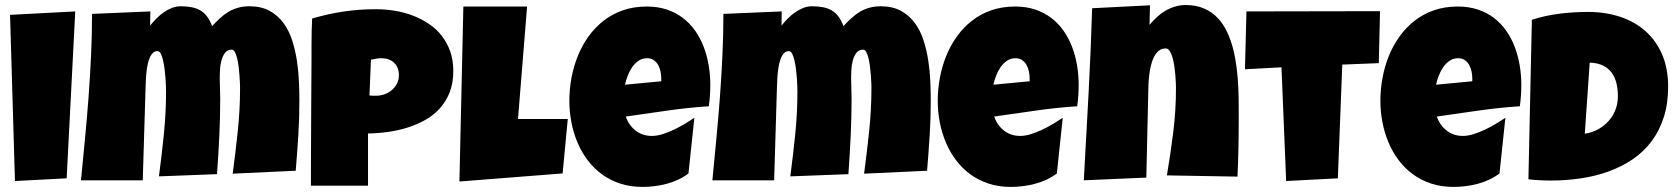

<svg xmlns="http://www.w3.org/2000/svg" viewBox="-20 -733 6672 765"><path d="M279.8 -687.5 245.6 -22.5 39.6 -11.7 20 -673.8Z M1172.9 -331.1Q1172.9 -261.2 1168.5 -191.9Q1164.1 -122.6 1158.2 -52.7L907.2 -41Q918.5 -126 927.5 -211.2Q936.5 -296.4 936.5 -381.8Q936.5 -387.2 936 -400.6Q935.5 -414.1 934.3 -431.2Q933.1 -448.2 930.9 -466.6Q928.7 -484.9 925 -500.2Q921.4 -515.6 916 -525.4Q910.6 -535.2 903.3 -535.2Q886.2 -535.2 876.5 -522.2Q866.7 -509.3 862.1 -491.2Q857.4 -473.1 856.4 -454.3Q855.5 -435.5 855.5 -423.8Q855.5 -403.3 856.4 -382.8Q857.4 -362.3 857.4 -340.8Q857.4 -265.1 853.8 -189.9Q850.1 -114.7 844.7 -39.1L613.3 -30.3Q624.5 -115.2 633.1 -200Q641.6 -284.7 641.6 -370.1Q641.6 -375.5 641.1 -389.6Q640.6 -403.8 639.4 -421.4Q638.2 -439 635.7 -458Q633.3 -477.1 629.6 -492.9Q626 -508.8 620.6 -519Q615.2 -529.3 607.4 -529.3Q595.2 -529.3 586.9 -519.8Q578.6 -510.3 573.5 -495.1Q568.4 -480 565.7 -461.7Q563 -443.4 561.8 -425.8Q560.5 -408.2 560.3 -393.3Q560.1 -378.4 559.6 -371.1L548.8 -14.6H302.7Q310.5 -97.2 318.6 -180.2Q326.7 -263.2 332.8 -345.9Q338.9 -428.7 342.8 -511.7Q346.7 -594.7 346.7 -677.7L579.1 -687.5L578.1 -630.9Q588.9 -644.5 602.5 -658.4Q616.2 -672.4 631.6 -683.3Q647 -694.3 664.3 -701.2Q681.6 -708 700.2 -708Q724.1 -708 743.2 -704.3Q762.2 -700.7 777.6 -691.9Q793 -683.1 804.7 -667.7Q816.4 -652.3 825.2 -628.9Q840.8 -646 856.7 -660.6Q872.6 -675.3 890.1 -685.8Q907.7 -696.3 928.2 -702.1Q948.7 -708 973.6 -708Q1021 -708 1054.2 -689.7Q1087.4 -671.4 1109.6 -641.1Q1131.8 -610.8 1144.3 -571.8Q1156.7 -532.7 1163.1 -490.7Q1169.4 -448.7 1171.1 -407.2Q1172.9 -365.7 1172.9 -331.1Z M1786.1 -450.2Q1786.1 -402.8 1772 -366.2Q1757.8 -329.6 1733.2 -302Q1708.5 -274.4 1675.3 -255.6Q1642.1 -236.8 1604.2 -224.9Q1566.4 -212.9 1525.9 -207.3Q1485.4 -201.7 1446.3 -201.2V6.8H1218.8Q1218.8 -48.8 1219 -101.6Q1219.2 -154.3 1219.5 -206.3Q1219.7 -258.3 1220 -311Q1220.2 -363.8 1220.7 -419.9Q1221.2 -459.5 1221.2 -499.5V-502.9Q1221.2 -502.9 1221.2 -503.4Q1221.2 -503.4 1221.2 -503.4Q1221.2 -503.4 1221.2 -503.9Q1221.2 -503.9 1221.2 -503.9Q1221.2 -503.9 1221.2 -503.9V-504.4Q1221.2 -504.4 1221.2 -504.4Q1221.2 -504.4 1221.2 -504.9V-507.8Q1221.2 -507.8 1221.2 -507.8Q1221.2 -507.8 1221.2 -508.3Q1221.2 -508.3 1221.2 -508.3Q1221.2 -508.3 1221.2 -508.3Q1221.2 -508.3 1221.2 -508.3Q1221.2 -508.3 1221.2 -508.8Q1221.2 -508.8 1221.2 -508.8V-509.8Q1221.2 -509.8 1221.2 -509.8Q1221.2 -510.3 1221.2 -510.3Q1221.2 -510.3 1221.2 -510.3Q1221.2 -510.3 1221.2 -510.3Q1221.2 -510.3 1221.2 -510.7Q1221.2 -510.7 1221.2 -510.7Q1221.2 -510.7 1221.2 -511.2V-514.2Q1221.2 -514.2 1221.2 -514.2Q1221.2 -514.2 1221.2 -514.6Q1221.2 -514.6 1221.2 -514.6Q1221.2 -514.6 1221.2 -514.6Q1221.2 -514.6 1221.2 -514.6Q1221.2 -514.6 1221.2 -515.1Q1221.2 -515.1 1221.2 -515.1V-516.6Q1221.2 -516.6 1221.2 -516.6Q1221.2 -516.6 1221.2 -517.1Q1221.2 -517.1 1221.2 -517.1Q1221.2 -517.1 1221.2 -517.1Q1221.2 -517.1 1221.2 -517.1Q1221.2 -517.1 1221.2 -517.6Q1221.2 -517.6 1221.2 -517.6V-522.5Q1221.2 -522.5 1221.2 -522.5Q1221.2 -522.5 1221.2 -522.9Q1221.2 -522.9 1221.2 -522.9Q1221.2 -522.9 1221.2 -522.9Q1221.2 -522.9 1221.2 -522.9Q1221.2 -522.9 1221.2 -523.4Q1221.2 -523.4 1221.2 -523.4V-528.8Q1221.2 -528.8 1221.2 -528.8Q1221.2 -529.3 1221.2 -529.3Q1221.2 -529.3 1221.2 -529.3Q1221.2 -529.3 1221.2 -529.3Q1221.2 -529.3 1221.2 -529.8Q1221.2 -529.8 1221.2 -529.8Q1221.2 -529.8 1221.2 -530.3V-535.6Q1221.2 -535.6 1221.2 -536.1Q1221.2 -536.1 1221.2 -536.1Q1221.2 -536.1 1221.2 -536.1Q1221.2 -536.1 1221.2 -536.6Q1221.2 -536.6 1221.2 -536.6Q1221.2 -536.6 1221.2 -537.1Q1221.2 -537.1 1221.2 -537.1V-539.1Q1221.2 -539.1 1221.2 -539.1Q1221.2 -539.1 1221.2 -539.6Q1221.2 -539.6 1221.2 -539.6Q1221.2 -539.6 1221.2 -539.6Q1221.2 -539.6 1221.2 -539.6Q1221.2 -539.6 1221.2 -540Q1221.2 -540 1221.2 -540V-540.5Q1221.2 -540.5 1221.2 -540.5Q1221.2 -540.5 1221.2 -541Q1221.2 -541 1221.2 -541Q1221.2 -541 1221.2 -541Q1221.2 -541 1221.2 -541Q1221.2 -541 1221.2 -541.5Q1221.2 -541.5 1221.2 -541.5V-543.5Q1221.2 -543.5 1221.2 -543.5Q1221.2 -543.5 1221.2 -543.9Q1221.2 -543.9 1221.2 -543.9Q1221.2 -543.9 1221.2 -543.9Q1221.2 -543.9 1221.2 -543.9Q1221.2 -543.9 1221.2 -544.4Q1221.2 -544.4 1221.2 -544.4V-544.9Q1221.2 -544.9 1221.2 -544.9Q1221.2 -544.9 1221.2 -545.4Q1221.2 -545.4 1221.2 -545.4Q1221.2 -545.4 1221.2 -545.4Q1221.2 -545.4 1221.2 -545.4Q1221.2 -545.4 1221.2 -545.9Q1221.2 -545.9 1221.2 -545.9V-549.3Q1221.2 -549.3 1221.2 -549.3Q1221.2 -549.3 1221.2 -549.3Q1221.2 -549.3 1221.2 -549.8Q1221.2 -549.8 1221.2 -549.8Q1221.2 -549.8 1221.2 -549.8Q1221.2 -549.8 1221.2 -549.8Q1221.2 -549.8 1221.2 -549.8V-553.2Q1221.2 -553.2 1221.2 -553.2Q1221.2 -553.2 1221.2 -553.7Q1221.2 -553.7 1221.2 -553.7Q1221.2 -553.7 1221.2 -553.7Q1221.2 -553.7 1221.2 -553.7Q1221.2 -553.7 1221.2 -554.2Q1221.2 -554.2 1221.2 -554.2V-556.2Q1221.2 -607.4 1223.6 -659.2Q1286.1 -677.7 1348.6 -687Q1411.1 -696.3 1477.5 -696.3Q1515.1 -696.3 1552.7 -690.2Q1590.3 -684.1 1624.8 -670.9Q1659.2 -657.7 1688.7 -637.9Q1718.3 -618.2 1739.7 -590.8Q1761.2 -563.5 1773.7 -528.3Q1786.1 -493.2 1786.1 -450.2ZM1569.3 -433.6Q1569.3 -465.3 1550 -483.2Q1530.8 -501 1500 -501Q1489.7 -501 1478.8 -499.3Q1467.8 -497.6 1458 -495.1L1452.1 -352.5Q1459 -351.6 1465.3 -351.6Q1465.3 -351.6 1465.3 -351.6Q1465.3 -351.6 1465.3 -351.6Q1465.3 -351.6 1465.3 -351.6Q1465.3 -351.6 1465.3 -351.6Q1465.3 -351.6 1465.3 -351.6H1466.8Q1466.8 -351.6 1466.8 -351.6Q1466.8 -351.6 1466.8 -351.6Q1466.8 -351.6 1466.8 -351.6Q1466.8 -351.6 1466.8 -351.6Q1466.8 -351.6 1466.8 -351.6Q1466.8 -351.6 1466.8 -351.6Q1466.8 -351.6 1466.8 -351.6H1468.8Q1468.8 -351.6 1468.8 -351.6Q1468.8 -351.6 1468.8 -351.6Q1468.8 -351.6 1468.8 -351.6Q1468.8 -351.6 1468.8 -351.6Q1468.8 -351.6 1468.8 -351.6H1471.2Q1471.2 -351.6 1471.2 -351.6Q1471.2 -351.6 1471.2 -351.6Q1471.2 -351.6 1471.2 -351.6Q1471.2 -351.6 1471.2 -351.6Q1471.2 -351.6 1471.2 -351.6H1478.5Q1496.1 -351.6 1512.5 -357.4Q1528.8 -363.3 1541.5 -374.3Q1554.2 -385.3 1561.8 -400.1Q1569.3 -415 1569.3 -433.6Z M2242.2 -258.8 2221.7 -42 1810.5 -9.8 1826.2 -707H2080.1L2043.9 -258.8Z M2810.1 -394.5Q2810.1 -352.1 2804.2 -309.6Q2720.7 -304.2 2638.2 -292.2Q2555.7 -280.3 2473.1 -268.6Q2485.8 -233.4 2512.9 -212.4Q2540 -191.4 2577.6 -191.4Q2597.2 -191.4 2620.4 -198.7Q2643.6 -206.1 2666.5 -217Q2689.5 -228 2710.4 -240.7Q2731.4 -253.4 2746.6 -263.7L2723.1 -42Q2704.1 -27.3 2681.9 -17.1Q2659.7 -6.8 2635.7 -0.5Q2611.8 5.9 2587.4 8.8Q2563 11.7 2539.6 11.7Q2491.2 11.7 2451.2 -1.5Q2411.1 -14.6 2378.7 -38.3Q2346.2 -62 2321.8 -94.2Q2297.4 -126.5 2281.2 -164.6Q2265.1 -202.6 2256.8 -245.1Q2248.5 -287.6 2248.5 -331.1Q2248.5 -376.5 2256.8 -421.9Q2265.1 -467.3 2282 -509.3Q2298.8 -551.3 2324.5 -587.2Q2350.1 -623 2384.3 -649.9Q2418.5 -676.8 2461.7 -691.9Q2504.9 -707 2557.1 -707Q2600.6 -707 2636.5 -695.1Q2672.4 -683.1 2700.4 -661.9Q2728.5 -640.6 2749.3 -611.3Q2770 -582 2783.4 -547.1Q2796.9 -512.2 2803.5 -473.4Q2810.1 -434.6 2810.1 -394.5ZM2614.7 -419.9Q2614.7 -433.6 2611.8 -448Q2608.9 -462.4 2602.3 -474.1Q2595.7 -485.8 2585 -493.4Q2574.2 -501 2558.1 -501Q2538.6 -501 2523.7 -490.5Q2508.8 -480 2498 -464.1Q2487.3 -448.2 2480.5 -429.7Q2473.6 -411.1 2470.2 -395.5L2614.7 -409.2Z M3688.5 -331.1Q3688.5 -261.2 3684.1 -191.9Q3679.7 -122.6 3673.8 -52.7L3422.9 -41Q3434.1 -126 3443.1 -211.2Q3452.1 -296.4 3452.1 -381.8Q3452.1 -387.2 3451.7 -400.6Q3451.2 -414.1 3450 -431.2Q3448.7 -448.2 3446.5 -466.6Q3444.3 -484.9 3440.7 -500.2Q3437 -515.6 3431.6 -525.4Q3426.3 -535.2 3418.9 -535.2Q3401.9 -535.2 3392.1 -522.2Q3382.3 -509.3 3377.7 -491.2Q3373 -473.1 3372.1 -454.3Q3371.1 -435.5 3371.1 -423.8Q3371.1 -403.3 3372.1 -382.8Q3373 -362.3 3373 -340.8Q3373 -265.1 3369.4 -189.9Q3365.7 -114.7 3360.4 -39.1L3128.9 -30.3Q3140.1 -115.2 3148.7 -200Q3157.2 -284.7 3157.2 -370.1Q3157.2 -375.5 3156.7 -389.6Q3156.2 -403.8 3155 -421.4Q3153.8 -439 3151.4 -458Q3148.9 -477.1 3145.3 -492.9Q3141.6 -508.8 3136.2 -519Q3130.9 -529.3 3123 -529.3Q3110.8 -529.3 3102.5 -519.8Q3094.2 -510.3 3089.1 -495.1Q3084 -480 3081.3 -461.7Q3078.6 -443.4 3077.4 -425.8Q3076.2 -408.2 3075.9 -393.3Q3075.7 -378.4 3075.2 -371.1L3064.5 -14.6H2818.4Q2826.2 -97.2 2834.2 -180.2Q2842.3 -263.2 2848.4 -345.9Q2854.5 -428.7 2858.4 -511.7Q2862.3 -594.7 2862.3 -677.7L3094.7 -687.5L3093.8 -630.9Q3104.5 -644.5 3118.2 -658.4Q3131.8 -672.4 3147.2 -683.3Q3162.6 -694.3 3179.9 -701.2Q3197.3 -708 3215.8 -708Q3239.7 -708 3258.8 -704.3Q3277.8 -700.7 3293.2 -691.9Q3308.6 -683.1 3320.3 -667.7Q3332 -652.3 3340.8 -628.9Q3356.4 -646 3372.3 -660.6Q3388.2 -675.3 3405.8 -685.8Q3423.3 -696.3 3443.8 -702.1Q3464.4 -708 3489.3 -708Q3536.6 -708 3569.8 -689.7Q3603 -671.4 3625.2 -641.1Q3647.5 -610.8 3659.9 -571.8Q3672.4 -532.7 3678.7 -490.7Q3685.1 -448.7 3686.8 -407.2Q3688.5 -365.7 3688.5 -331.1Z M4277.8 -394.5Q4277.8 -352.1 4272 -309.6Q4188.5 -304.2 4106 -292.2Q4023.4 -280.3 3940.9 -268.6Q3953.6 -233.4 3980.7 -212.4Q4007.8 -191.4 4045.4 -191.4Q4064.9 -191.4 4088.1 -198.7Q4111.3 -206.1 4134.3 -217Q4157.2 -228 4178.2 -240.7Q4199.2 -253.4 4214.4 -263.7L4190.9 -42Q4171.9 -27.3 4149.7 -17.1Q4127.4 -6.8 4103.5 -0.5Q4079.6 5.9 4055.2 8.8Q4030.8 11.7 4007.3 11.7Q3959 11.7 3918.9 -1.5Q3878.9 -14.6 3846.4 -38.3Q3814 -62 3789.6 -94.2Q3765.1 -126.5 3749 -164.6Q3732.9 -202.6 3724.6 -245.1Q3716.3 -287.6 3716.3 -331.1Q3716.3 -376.5 3724.6 -421.9Q3732.9 -467.3 3749.8 -509.3Q3766.6 -551.3 3792.2 -587.2Q3817.9 -623 3852.1 -649.9Q3886.2 -676.8 3929.4 -691.9Q3972.7 -707 4024.9 -707Q4068.4 -707 4104.2 -695.1Q4140.1 -683.1 4168.2 -661.9Q4196.3 -640.6 4217 -611.3Q4237.8 -582 4251.2 -547.1Q4264.6 -512.2 4271.2 -473.4Q4277.8 -434.6 4277.8 -394.5ZM4082.5 -419.9Q4082.5 -433.6 4079.6 -448Q4076.7 -462.4 4070.1 -474.1Q4063.5 -485.8 4052.7 -493.4Q4042 -501 4025.9 -501Q4006.3 -501 3991.5 -490.5Q3976.6 -480 3965.8 -464.1Q3955.1 -448.2 3948.2 -429.7Q3941.4 -411.1 3938 -395.5L4082.5 -409.2Z M4915.5 -247.1Q4915.5 -191.9 4914.3 -137.9Q4913.1 -84 4910.6 -29.3L4629.4 -34.2Q4644 -120.6 4654.8 -206.8Q4665.5 -293 4665.5 -380.9Q4665.5 -387.2 4665 -401.4Q4664.6 -415.5 4663.1 -433.3Q4661.6 -451.2 4658.9 -470Q4656.2 -488.8 4651.6 -504.4Q4647 -520 4640.4 -530Q4633.8 -540 4624.5 -540Q4607.9 -540 4596.4 -530.3Q4585 -520.5 4577.4 -505.1Q4569.8 -489.7 4565.4 -470.7Q4561 -451.7 4558.8 -432.6Q4556.6 -413.6 4555.9 -396.7Q4555.2 -379.9 4555.2 -369.1Q4552.7 -282.7 4551.3 -197.5Q4549.8 -112.3 4547.4 -25.4L4298.3 -14.6Q4308.1 -187 4317.1 -357.4Q4326.2 -527.8 4331.5 -700.2L4562 -711.9L4560.1 -633.8Q4573.7 -650.4 4589.6 -665Q4605.5 -679.7 4623.5 -690.2Q4641.6 -700.7 4661.9 -706.8Q4682.1 -712.9 4704.6 -712.9Q4746.1 -712.9 4777.3 -699.2Q4808.6 -685.5 4831.1 -662.1Q4853.5 -638.7 4868.7 -606.7Q4883.8 -574.7 4893.1 -538.6Q4902.3 -502.4 4907.2 -463.1Q4912.1 -423.8 4913.8 -385.7Q4915.5 -347.7 4915.5 -312V-310.1Q4915.5 -310.1 4915.5 -310.1Q4915.5 -310.1 4915.5 -310.1Q4915.5 -310.1 4915.5 -310.1Q4915.5 -310.1 4915.5 -310.1Q4915.5 -310.1 4915.5 -310.1Q4915.5 -310.1 4915.5 -310.1V-309.1Q4915.5 -309.1 4915.5 -309.1Q4915.5 -309.1 4915.5 -309.1Q4915.5 -309.1 4915.5 -309.1Q4915.5 -309.1 4915.5 -309.1Q4915.5 -309.1 4915.5 -309.1Q4915.5 -309.1 4915.5 -309.1V-304.2Q4915.5 -304.2 4915.5 -304.2Q4915.5 -304.2 4915.5 -304.2Q4915.5 -304.2 4915.5 -304.2Q4915.5 -304.2 4915.5 -304.2Q4915.5 -304.2 4915.5 -304.2Q4915.5 -304.2 4915.5 -304.2Q4915.5 -304.2 4915.5 -304.2Q4915.5 -304.2 4915.5 -304.2Q4915.5 -304.2 4915.5 -304.2V-303.7Q4915.5 -303.7 4915.5 -303.7Q4915.5 -303.7 4915.5 -303.7Q4915.5 -303.7 4915.5 -303.7Q4915.5 -303.7 4915.5 -303.7Q4915.5 -303.7 4915.5 -303.7Q4915.5 -303.7 4915.5 -303.7V-296.9Q4915.5 -296.9 4915.5 -296.9Q4915.5 -296.9 4915.5 -296.9Q4915.5 -296.9 4915.5 -296.9Q4915.5 -296.9 4915.5 -296.9Q4915.5 -296.9 4915.5 -296.9Q4915.5 -296.9 4915.5 -296.9V-296.4Q4915.5 -296.4 4915.5 -296.4Q4915.5 -296.4 4915.5 -296.4Q4915.5 -296.4 4915.5 -296.4Q4915.5 -296.4 4915.5 -296.4Q4915.5 -296.4 4915.5 -296.4Q4915.5 -296.4 4915.5 -296.4V-293Q4915.5 -293 4915.5 -293Q4915.5 -293 4915.5 -293Q4915.5 -293 4915.5 -293Q4915.5 -293 4915.5 -293Q4915.5 -293 4915.5 -293Q4915.5 -293 4915.5 -293V-292.5Q4915.5 -292.5 4915.5 -292.5Q4915.5 -292.5 4915.5 -292.5Q4915.5 -292.5 4915.5 -292.5Q4915.5 -292.5 4915.5 -292.5Q4915.5 -292.5 4915.5 -292.5Q4915.5 -292.5 4915.5 -292.5V-288.6Q4915.5 -288.6 4915.5 -288.6Q4915.5 -288.6 4915.5 -288.6Q4915.5 -288.6 4915.5 -288.6Q4915.5 -288.6 4915.5 -288.6Q4915.5 -288.6 4915.5 -288.6Q4915.5 -288.6 4915.5 -288.6V-288.1Q4915.5 -288.1 4915.5 -288.1Q4915.5 -288.1 4915.5 -288.1Q4915.5 -288.1 4915.5 -288.1Q4915.5 -288.1 4915.5 -288.1Q4915.5 -288.1 4915.5 -288.1Q4915.5 -288.1 4915.5 -288.1V-287.6Q4915.5 -287.6 4915.5 -287.6Q4915.5 -287.6 4915.5 -287.6Q4915.5 -287.6 4915.5 -287.6V-284.7Q4915.5 -284.7 4915.5 -284.7Q4915.5 -284.7 4915.5 -284.7Q4915.5 -284.7 4915.5 -284.7Q4915.5 -284.7 4915.5 -284.7Q4915.5 -284.7 4915.5 -284.7Q4915.5 -284.7 4915.5 -284.7Q4915.5 -284.7 4915.5 -284.7Q4915.5 -284.7 4915.5 -284.7V-284.2Q4915.5 -284.2 4915.5 -284.2Q4915.5 -284.2 4915.5 -284.2Q4915.5 -284.2 4915.5 -284.2Q4915.5 -284.2 4915.5 -284.2Q4915.5 -284.2 4915.5 -284.2Q4915.5 -284.2 4915.5 -284.2V-283.7Q4915.5 -283.7 4915.5 -283.7Q4915.5 -283.7 4915.5 -283.7Z M5478.5 -688.5 5473.6 -481.4 5328.1 -475.6 5310.5 -22.5 5104.5 -11.7 5085.9 -464.8 4940.4 -457 4946.3 -687.5Z M6041.5 -394.5Q6041.5 -352.1 6035.6 -309.6Q5952.1 -304.2 5869.6 -292.2Q5787.1 -280.3 5704.6 -268.6Q5717.3 -233.4 5744.4 -212.4Q5771.5 -191.4 5809.1 -191.4Q5828.6 -191.4 5851.8 -198.7Q5875 -206.1 5897.9 -217Q5920.9 -228 5941.9 -240.7Q5962.9 -253.4 5978 -263.7L5954.6 -42Q5935.5 -27.3 5913.3 -17.1Q5891.1 -6.8 5867.2 -0.5Q5843.3 5.9 5818.8 8.8Q5794.4 11.7 5771 11.7Q5722.7 11.7 5682.6 -1.5Q5642.6 -14.6 5610.1 -38.3Q5577.6 -62 5553.2 -94.2Q5528.8 -126.5 5512.7 -164.6Q5496.6 -202.6 5488.3 -245.1Q5480 -287.6 5480 -331.1Q5480 -376.5 5488.3 -421.9Q5496.6 -467.3 5513.4 -509.3Q5530.3 -551.3 5555.9 -587.2Q5581.5 -623 5615.7 -649.9Q5649.9 -676.8 5693.1 -691.9Q5736.3 -707 5788.6 -707Q5832 -707 5867.9 -695.1Q5903.8 -683.1 5931.9 -661.9Q5960 -640.6 5980.7 -611.3Q6001.5 -582 6014.9 -547.1Q6028.3 -512.2 6034.9 -473.4Q6041.5 -434.6 6041.5 -394.5ZM5846.2 -419.9Q5846.2 -433.6 5843.3 -448Q5840.3 -462.4 5833.7 -474.1Q5827.1 -485.8 5816.4 -493.4Q5805.7 -501 5789.6 -501Q5770 -501 5755.1 -490.5Q5740.2 -480 5729.5 -464.1Q5718.8 -448.2 5711.9 -429.7Q5705.1 -411.1 5701.7 -395.5L5846.2 -409.2Z M6626.5 -387.7Q6626.5 -319.3 6608.9 -265.1Q6591.3 -210.9 6559.8 -169.2Q6528.3 -127.4 6484.9 -98.1Q6441.4 -68.8 6389.6 -50Q6337.9 -31.2 6279.5 -22.5Q6221.2 -13.7 6159.7 -13.7Q6136.7 -13.7 6114.7 -14.9Q6092.8 -16.1 6069.8 -18.6L6083.5 -654.3Q6137.2 -671.4 6194.1 -678.5Q6251 -685.5 6307.1 -685.5Q6377 -685.5 6435.5 -666Q6494.1 -646.5 6536.6 -608.6Q6579.1 -570.8 6602.8 -515.4Q6626.5 -460 6626.5 -387.7ZM6294.4 -200.2Q6323.7 -204.6 6347.9 -218Q6372.1 -231.4 6389.6 -251.2Q6407.2 -271 6416.7 -296.1Q6426.3 -321.3 6426.3 -349.6Q6426.3 -377.4 6420.4 -401.6Q6414.6 -425.8 6401.4 -443.6Q6388.2 -461.4 6366.7 -471.9Q6345.2 -482.4 6314 -483.4Z"/></svg>

Font: Luckiest Guy
Style: Regular
Weight: 400
Designer: Astigmatic (AOETI)
Foundry: Astigmatic (AOETI)
Version: Version 1.000